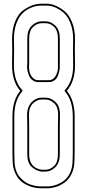

<svg xmlns="http://www.w3.org/2000/svg" viewBox="-20 -818 469 1034"><path d="M292 -137 293 -201Q293 -242 271.5 -262Q250 -282 226 -282H203Q180 -282 158 -261.5Q136 -241 136 -201L137 -137V-120V-54V-35V13Q137 85 203 96H226Q250 96 271 76Q292 56 292 13V-35V-54V-120ZM187 -386H242Q266 -386 278.5 -407.5Q291 -429 292 -450V-472V-558V-611Q292 -653 271.5 -673Q251 -693 227 -693H203Q180 -693 158.5 -673Q137 -653 137 -611V-558V-472Q136 -470 136 -465Q136 -450 138.5 -434.5Q141 -419 153.5 -402.5Q166 -386 187 -386ZM232 -798Q252 -798 275.5 -789Q299 -780 324.5 -760.5Q350 -741 367 -701Q384 -661 384 -607L383 -554L384 -477V-466Q384 -380 340 -329Q382 -278 382 -191V-123V-49V4Q382 11 381.5 24.5Q381 38 381 44Q381 87 365.5 118.5Q350 150 326.5 166Q303 182 280 189Q257 196 236 196H203Q186 196 168.5 193Q151 190 128.5 180Q106 170 89 154Q72 138 60 109.5Q48 81 48 44Q48 38 47.5 24.5Q47 11 47 4V-49V-123V-191Q47 -278 89 -329Q45 -380 45 -466V-477L46 -554L45 -607Q45 -664 62.5 -705Q80 -746 107.5 -764.5Q135 -783 158 -790.5Q181 -798 203 -798ZM302 -137V13Q302 59 278 82.5Q254 106 226 106H202H201Q173 101 150 80Q127 59 127 13V-137L126 -201Q126 -224 134 -242.5Q142 -261 154 -271.5Q166 -282 178.5 -287Q191 -292 203 -292H226Q254 -292 278.5 -269Q303 -246 303 -201ZM187 -376Q171 -376 159 -383.5Q147 -391 141 -401.5Q135 -412 131 -425.5Q127 -439 126.5 -448Q126 -457 126 -465Q126 -470 127 -474V-611Q127 -657 151.5 -680Q176 -703 203 -703H227Q254 -703 278 -680Q302 -657 302 -611V-472Q301 -471 302 -462Q303 -453 300 -438.5Q297 -424 292 -410Q287 -396 274 -386Q261 -376 242 -376ZM232 -788H203Q188 -788 171 -784.5Q154 -781 132.5 -769.5Q111 -758 94.5 -739Q78 -720 66.5 -686Q55 -652 55 -607L56 -554L55 -477V-466Q55 -383 97 -336L102 -329L97 -323Q57 -275 57 -191V4Q57 11 57.5 24.5Q58 38 58 44Q58 73 65.5 96.5Q73 120 86 135Q99 150 113.5 160.5Q128 171 145.5 176.5Q163 182 176.5 184Q190 186 203 186H236Q256 186 277 179.5Q298 173 320.5 158Q343 143 357 113.5Q371 84 371 44Q371 38 371.5 24.5Q372 11 372 4V-191Q372 -275 332 -323L327 -329L332 -336Q374 -383 374 -466V-477L373 -554L374 -607Q374 -649 363 -682.5Q352 -716 336 -735Q320 -754 299.5 -766.5Q279 -779 262.5 -783.5Q246 -788 232 -788Z"/></svg>

Font: Soda Fountain
Style: Outline
Weight: 400
Version: Version 1.0